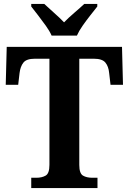

<svg xmlns="http://www.w3.org/2000/svg" viewBox="-20 -951 651 971"><path d="M138 0V-52H164Q192 -52 211 -63Q230 -74 230 -117V-654H156Q114 -654 98.5 -634.5Q83 -615 79 -582L72 -522H9L14 -714H597L602 -522H539L532 -582Q529 -615 513 -634.5Q497 -654 455 -654H381V-117Q381 -74 399.5 -63Q418 -52 447 -52H473V0ZM241 -771Q231 -794 212 -820.5Q193 -847 173 -873Q153 -899 138 -918V-931H204Q223 -913 253 -886.5Q283 -860 304 -838Q325 -860 356 -886.5Q387 -913 406 -931H472V-918Q457 -899 436.5 -873Q416 -847 397.5 -820.5Q379 -794 369 -771Z"/></svg>

Font: Noto Serif Khmer SemiCondensed
Style: Bold
Weight: 700
Width: 4
Designer: Danh Hong and the Monotype Design Team
Foundry: Monotype Imaging Inc.
Version: Version 2.004; ttfautohint (v1.8.4.7-5d5b)